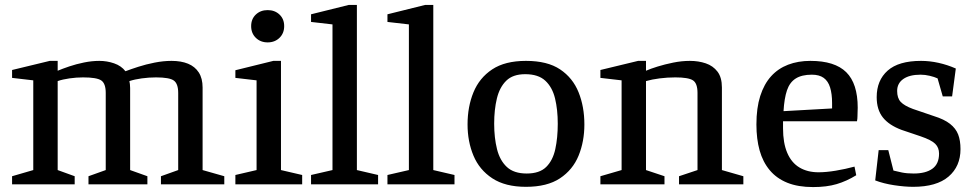

<svg xmlns="http://www.w3.org/2000/svg" viewBox="-20 -748 3958 779"><path d="M29 0V-33L115 -58V-422L29 -432V-464L182 -501H214V-461Q233 -469 261 -478.5Q289 -488 321 -494.5Q353 -501 383 -501Q414 -501 443 -491Q472 -481 489 -459Q510 -467 541 -477Q572 -487 607.5 -494Q643 -501 676 -501Q715 -501 743 -489.5Q771 -478 786.5 -454Q802 -430 802 -393V-58L890 -33V0H633V-33L703 -58V-371Q703 -408 685.5 -421Q668 -434 613 -434Q584 -434 555 -430Q526 -426 505 -419Q506 -414 507 -407Q508 -400 508 -391V-58L578 -33V0H339V-33L409 -58V-371Q409 -409 391 -421.5Q373 -434 317 -434Q290 -434 262 -430Q234 -426 214 -419V-58L283 -33V0Z M935 0V-38L1021 -58V-422L935 -432V-463L1089 -501H1120V-58L1206 -38V0ZM1066 -576Q1037 -576 1018 -594.5Q999 -613 999 -642Q999 -671 1018 -689Q1037 -707 1066 -707Q1095 -707 1114 -689Q1133 -671 1133 -642Q1133 -613 1114 -594.5Q1095 -576 1066 -576Z M1242 0V-38L1329 -58V-649L1242 -659V-690L1395 -728H1428V-58L1514 -38V0Z M1552 0V-38L1639 -58V-649L1552 -659V-690L1705 -728H1738V-58L1824 -38V0Z M2114 10Q2030 10 1977.5 -24.5Q1925 -59 1901 -116.5Q1877 -174 1877 -243Q1877 -315 1901 -373.5Q1925 -432 1977 -466.5Q2029 -501 2114 -501Q2201 -501 2252.5 -466.5Q2304 -432 2327.5 -373.5Q2351 -315 2351 -243Q2351 -174 2327.5 -116.5Q2304 -59 2252 -24.5Q2200 10 2114 10ZM2117 -44Q2169 -44 2196 -70.5Q2223 -97 2233 -143Q2243 -189 2243 -246Q2243 -303 2232 -348.5Q2221 -394 2192.5 -420.5Q2164 -447 2111 -447Q2061 -447 2034 -420.5Q2007 -394 1996 -348.5Q1985 -303 1985 -246Q1985 -189 1996.5 -143Q2008 -97 2036.5 -70.5Q2065 -44 2117 -44Z M2416 0V-33L2502 -58V-422L2416 -432V-464L2569 -501H2601V-461Q2619 -469 2648 -478Q2677 -487 2711.5 -494Q2746 -501 2779 -501Q2814 -501 2843.5 -491Q2873 -481 2891 -457.5Q2909 -434 2909 -393V-58L2996 -33V0H2735V-33L2810 -58V-371Q2810 -410 2791.5 -422Q2773 -434 2720 -434Q2688 -434 2656.5 -430Q2625 -426 2601 -419V-58L2676 -33V0Z M3279 11Q3218 11 3174.5 -6.5Q3131 -24 3103 -57.5Q3075 -91 3062 -137.5Q3049 -184 3049 -243Q3049 -310 3064.5 -358.5Q3080 -407 3108.5 -438.5Q3137 -470 3177.5 -485.5Q3218 -501 3268 -501Q3367 -501 3413.5 -455Q3460 -409 3460 -311Q3460 -304 3459.5 -294.5Q3459 -285 3459 -275.5Q3459 -266 3457 -256H3157V-227Q3157 -168 3174 -128Q3191 -88 3223.5 -68.5Q3256 -49 3301 -49Q3332 -49 3371 -55.5Q3410 -62 3447 -72L3454 -37Q3415 -13 3374.5 -1Q3334 11 3279 11ZM3159 -297 3356 -308V-330Q3356 -367 3348 -393Q3340 -419 3322 -432Q3304 -445 3274 -445Q3233 -445 3208.5 -429.5Q3184 -414 3173 -381.5Q3162 -349 3159 -297Z M3685 10Q3651 10 3608 3.5Q3565 -3 3531 -16L3545 -139H3584L3605 -56Q3620 -52 3640 -48Q3660 -44 3687 -44Q3736 -44 3763 -63.5Q3790 -83 3790 -125Q3790 -149 3774.5 -164.5Q3759 -180 3715 -195L3638 -221Q3587 -240 3562 -271.5Q3537 -303 3537 -354Q3537 -422 3581.5 -461.5Q3626 -501 3717 -501Q3752 -501 3788 -493Q3824 -485 3858 -470L3843 -357H3805L3784 -430Q3771 -436 3752 -440.5Q3733 -445 3715 -445Q3670 -445 3645 -427.5Q3620 -410 3620 -379Q3620 -350 3634.5 -334.5Q3649 -319 3684 -306L3769 -277Q3811 -264 3834.5 -245.5Q3858 -227 3867.5 -202.5Q3877 -178 3877 -143Q3877 -73 3828.5 -31.5Q3780 10 3685 10Z"/></svg>

Font: Manuale Medium
Style: Regular
Weight: 500
Designer: Eduardo Tunni / Pablo Cosgaya
Foundry: Eduardo Tunni / Pablo Cosgaya
Version: Version 1.002